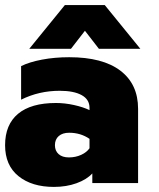

<svg xmlns="http://www.w3.org/2000/svg" viewBox="-30 -720 627 755"><path d="M225 -700H382L522 -528H359L304 -599L249 -528H85ZM-10 -149Q-10 -230 41 -272.5Q92 -315 190 -315Q225 -315 261 -307Q297 -299 322 -287V-296Q322 -329 291 -346Q260 -363 205 -363Q123 -363 53 -328V-460Q85 -476 135 -485.5Q185 -495 242 -495Q374 -495 443.5 -442Q513 -389 513 -292V0H333V-38Q311 -14 271 0.5Q231 15 182 15Q95 15 42.5 -27.5Q-10 -70 -10 -149ZM322 -137V-174Q287 -198 242 -198Q216 -198 201 -185Q186 -172 186 -149Q186 -127 200.5 -114Q215 -101 241 -101Q267 -101 289 -111Q311 -121 322 -137Z"/></svg>

Font: Readiness ExtraBold
Style: Regular
Weight: 800
Designer: Katatrad Team
Foundry: CadsonDemak
Version: Version 1.00;January 16, 2020;FontCreator 12.0.0.2550 64-bit